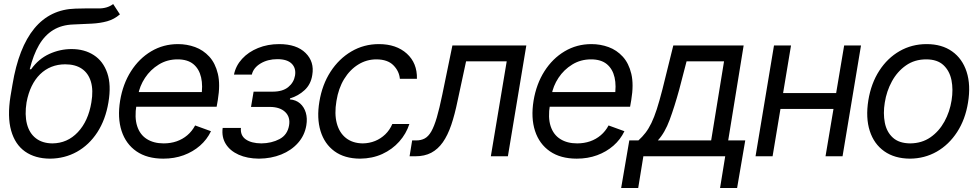

<svg xmlns="http://www.w3.org/2000/svg" viewBox="-20 -770 4820 946"><path d="M537.6 -750 570.8 -699.2Q542.5 -674.8 508.3 -665.3Q474.1 -655.8 432.9 -653.6Q391.6 -651.4 341.3 -649.4Q283.7 -647.5 241.9 -621.8Q200.2 -596.2 172.1 -547.9Q144 -499.5 126.5 -428.7H133.3Q169.9 -480 222.9 -504.2Q275.9 -528.3 332.5 -528.3Q396 -528.3 442.1 -498.5Q488.3 -468.8 508.5 -410.2Q528.8 -351.6 514.2 -265.6Q500 -180.2 459.5 -117.9Q418.9 -55.7 358.9 -22.2Q298.8 11.2 226.1 11.7Q152.8 11.2 103.5 -23.4Q54.2 -58.1 34.9 -126.5Q15.6 -194.8 31.7 -295.9L41.5 -353.5Q71.8 -536.1 149.4 -630.1Q227.1 -724.1 352.1 -727.5Q418.5 -729.5 463.1 -728.5Q507.8 -727.5 537.6 -750ZM237.8 -63.5Q312 -64 363.5 -118.7Q415 -173.3 430.2 -265.6Q440.4 -325.2 428 -367.2Q415.5 -409.2 383.3 -431.2Q351.1 -453.1 301.3 -453.1Q264.6 -453.1 233.4 -440.7Q202.1 -428.2 177.5 -404.1Q152.8 -379.9 136 -345.2Q119.1 -310.5 110.8 -265.6Q101.1 -204.6 112.8 -159.2Q124.5 -113.8 156.5 -88.9Q188.5 -64 237.8 -63.5Z M784.7 11.7Q704.6 11.7 652.3 -24.4Q600.1 -60.5 579.1 -124.8Q558.1 -189 571.8 -273.9Q585.4 -356.4 625.5 -419.2Q665.5 -481.9 725.1 -517.3Q784.7 -552.7 856.9 -552.7Q900.9 -552.7 941.2 -538.1Q981.4 -523.4 1011.2 -491Q1041 -458.5 1053.5 -406Q1065.9 -353.5 1053.2 -277.3L1047.4 -244.1H626.5L638.7 -316.4H1014.6L971.2 -292Q980.5 -346.7 970.9 -388.4Q961.4 -430.2 932.9 -453.9Q904.3 -477.5 855 -477.5Q803.7 -477.5 762.5 -452.1Q721.2 -426.8 694.6 -386.5Q668 -346.2 660.2 -300.8L652.3 -252.9Q642.1 -190.9 655.8 -148.7Q669.4 -106.4 703.4 -85Q737.3 -63.5 786.6 -63.5Q820.8 -63.5 850.3 -73.7Q879.9 -84 903.1 -103.8Q926.3 -123.5 941.4 -151.9L1019.5 -123.5Q1000 -82.5 965.3 -52.2Q930.7 -22 884.8 -5.1Q838.9 11.7 784.7 11.7Z M1077.1 -139.6H1167Q1163.6 -102.5 1190.9 -83.3Q1218.3 -64 1267.6 -63.5Q1317.9 -64 1357.2 -84.7Q1396.5 -105.5 1404.3 -152.3Q1411.1 -192.9 1385.5 -217.8Q1359.9 -242.7 1310.5 -243.2H1216.8L1229.5 -318.4H1323.2Q1372.6 -318.4 1400.1 -340.8Q1427.7 -363.3 1433.6 -397.5Q1439.5 -434.1 1417.2 -456.3Q1395 -478.5 1346.7 -478.5Q1299.3 -478.5 1263.9 -457.3Q1228.5 -436 1220.7 -402.3H1132.8Q1141.6 -446.3 1172.9 -480.2Q1204.1 -514.2 1251.5 -533.4Q1298.8 -552.7 1355.5 -552.7Q1441.4 -552.7 1485.6 -509Q1529.8 -465.3 1518.6 -400.4Q1511.7 -354.5 1480.7 -325.9Q1449.7 -297.4 1409.2 -285.2L1408.2 -280.3Q1438.5 -277.8 1458.5 -260.3Q1478.5 -242.7 1486.8 -214.6Q1495.1 -186.5 1489.3 -152.3Q1481 -102.5 1448.2 -65.7Q1415.5 -28.8 1365.7 -8.8Q1315.9 11.2 1255.9 11.7Q1198.2 11.2 1155.8 -7.8Q1113.3 -26.9 1092.3 -60.8Q1071.3 -94.7 1077.1 -139.6Z M1753.9 11.7Q1677.2 11.2 1627.9 -24.9Q1578.6 -61 1559.3 -124.5Q1540 -188 1553.7 -269.5Q1567.4 -353 1608.6 -416.7Q1649.9 -480.5 1711.4 -516.6Q1772.9 -552.7 1846.7 -552.7Q1932.6 -552.7 1984.4 -505.9Q2036.1 -459 2034.2 -381.8H1950.2Q1946.8 -419.4 1918.5 -448.2Q1890.1 -477.1 1835 -477.5Q1786.1 -477.5 1744.9 -451.9Q1703.6 -426.3 1675.5 -380.4Q1647.5 -334.5 1637.7 -272.5Q1627 -209.5 1639.4 -162.6Q1651.9 -115.7 1684.8 -89.8Q1717.8 -64 1767.6 -63.5Q1799.8 -64 1828.1 -75.4Q1856.4 -86.9 1878.4 -108.2Q1900.4 -129.4 1913.1 -159.2H1997.1Q1981.4 -110.8 1947 -72.3Q1912.6 -33.7 1863.5 -11.2Q1814.5 11.2 1753.9 11.7Z M1998 0 2010.7 -78.1H2030.3Q2054.7 -78.1 2072.8 -87.9Q2090.8 -97.7 2105 -122.3Q2119.1 -147 2132.1 -190.9Q2145 -234.9 2159.2 -303.7L2209 -545.9H2573.2L2482.4 0H2398.4L2476.6 -467.8H2276.4L2234.4 -272.5Q2220.7 -205.6 2203.4 -154.5Q2186 -103.5 2161.9 -69.1Q2137.7 -34.7 2104.7 -17.3Q2071.8 0 2026.4 0Z M2821.8 11.7Q2741.7 11.7 2689.5 -24.4Q2637.2 -60.5 2616.2 -124.8Q2595.2 -189 2608.9 -273.9Q2622.6 -356.4 2662.6 -419.2Q2702.6 -481.9 2762.2 -517.3Q2821.8 -552.7 2894 -552.7Q2938 -552.7 2978.3 -538.1Q3018.6 -523.4 3048.3 -491Q3078.1 -458.5 3090.6 -406Q3103 -353.5 3090.3 -277.3L3084.5 -244.1H2663.6L2675.8 -316.4H3051.8L3008.3 -292Q3017.6 -346.7 3008.1 -388.4Q2998.5 -430.2 2970 -453.9Q2941.4 -477.5 2892.1 -477.5Q2840.8 -477.5 2799.6 -452.1Q2758.3 -426.8 2731.7 -386.5Q2705.1 -346.2 2697.3 -300.8L2689.5 -252.9Q2679.2 -190.9 2692.9 -148.7Q2706.5 -106.4 2740.5 -85Q2774.4 -63.5 2823.7 -63.5Q2857.9 -63.5 2887.5 -73.7Q2917 -84 2940.2 -103.8Q2963.4 -123.5 2978.5 -151.9L3056.6 -123.5Q3037.1 -82.5 3002.4 -52.2Q2967.8 -22 2921.9 -5.1Q2876 11.7 2821.8 11.7Z M3040.5 156.2 3080.6 -78.1H3125.5Q3145 -95.7 3160.4 -115.7Q3175.8 -135.7 3189.5 -163.8Q3203.1 -191.9 3216.1 -231.9Q3229 -272 3243.7 -329.1L3297.4 -545.9H3644L3567.9 -78.1H3651.9L3611.8 156.2H3527.8L3553.2 0H3149.9L3124.5 156.2ZM3221.2 -78.1H3483.9L3547.4 -467.8H3362.8L3326.7 -329.1Q3303.2 -243.7 3279.5 -179.7Q3255.9 -115.7 3221.2 -78.1Z M4118.7 -311.5 4106 -233.4H3805.2L3817.9 -311.5ZM3877.4 -545.9 3786.6 0H3702.6L3793.5 -545.9ZM4222.2 -545.9 4131.3 0H4047.4L4139.2 -545.9Z M4463.4 11.7Q4387.7 11.2 4336.9 -24.7Q4286.1 -60.5 4265.4 -125Q4244.6 -189.5 4258.3 -275.4Q4272 -359.4 4312.3 -421.6Q4352.5 -483.9 4412.6 -518.3Q4472.7 -552.7 4545.4 -552.7Q4620.6 -552.7 4671.1 -516.8Q4721.7 -481 4742.7 -416Q4763.7 -351.1 4749.5 -264.6Q4736.3 -181.6 4695.8 -119.4Q4655.3 -57.1 4595.5 -22.9Q4535.6 11.2 4463.4 11.7ZM4464.4 -63.5Q4522 -64 4564.5 -93.5Q4606.9 -123 4633.3 -171.1Q4659.7 -219.2 4668.5 -275.4Q4677.2 -329.1 4668 -375Q4658.7 -420.9 4628.4 -449.2Q4598.1 -477.5 4543.5 -477.5Q4486.3 -477.5 4443.6 -447.5Q4400.9 -417.5 4374.5 -369.1Q4348.1 -320.8 4339.4 -264.6Q4330.6 -211.4 4339.6 -165.5Q4348.6 -119.6 4379.2 -91.8Q4409.7 -64 4464.4 -63.5Z"/></svg>

Font: Inter Tight
Style: Italic
Weight: 400
Italic angle: -9.39999°
Designer: Rasmus Andersson
Foundry: rsms
Version: Version 3.002